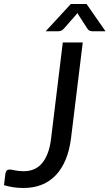

<svg xmlns="http://www.w3.org/2000/svg" viewBox="-38 -929 546 957"><path d="M0 0ZM316 -240Q308.5 -180.5 289.5 -134.2Q270.5 -88 240.5 -56.2Q210.5 -24.5 170 -8.2Q129.5 8 79.5 8Q52.5 8 29.2 4.5Q6 1 -18 -6L-11 -64.5Q-9.5 -72.5 -4.8 -78.2Q0 -84 10.5 -84Q16 -84 22.2 -82.8Q28.5 -81.5 36.8 -79.8Q45 -78 55.8 -76.8Q66.5 -75.5 80 -75.5Q105.5 -75.5 128 -84Q150.5 -92.5 168.2 -111.8Q186 -131 198.5 -162Q211 -193 216.5 -237.5L275 -717.5H374.5ZM488 -773H424.5Q418.5 -773 410.8 -775.2Q403 -777.5 396 -788.5L352.5 -856Q349.5 -860 348 -864.5L341.5 -856L282.5 -788.5Q273 -777.5 264.8 -775.2Q256.5 -773 251 -773H189.5L315 -909H393.5Z"/></svg>

Font: Lato Medium
Style: Italic
Weight: 500
Italic angle: -7°
Designer: Lukasz Dziedzic
Foundry: tyPoland Lukasz Dziedzic
Version: Version 2.006; 2014-01-15